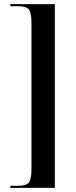

<svg xmlns="http://www.w3.org/2000/svg" viewBox="-20 -780 365 928"><path d="M30 128V118H68Q106 118 119 102.5Q132 87 132 40V-672Q132 -719 119 -734.5Q106 -750 68 -750H30V-760H245V128Z"/></svg>

Font: Noto Serif Display ExtraCondensed SemiBold
Style: Regular
Weight: 600
Width: 2
Designer: Monotype Design Team
Foundry: Monotype Imaging Inc.
Version: Version 2.009